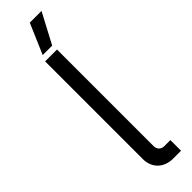

<svg xmlns="http://www.w3.org/2000/svg" viewBox="-318 -917 904 904"><g transform="rotate(-45 134.5 -465.0)"><path d="M183 0H235V-71H194C173 -71 159 -86 159 -107V-750H80V-100C80 -40 121 0 183 0ZM93 -779H156L236 -930H158Z"/></g></svg>

Font: Finlandica
Style: Regular
Weight: 400
Designer: Niklas Ekholm, Juho Hiilivirta, Jaakko Suomalainen
Foundry: Helsinki Type Studio
Version: Version 2.000;Glyphs 3.2 (3202)